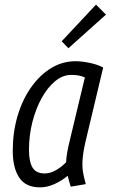

<svg xmlns="http://www.w3.org/2000/svg" viewBox="-20 -798 490 828"><path d="M152 10Q91 10 63 -32Q35 -74 35 -147Q35 -227 55.5 -297Q76 -367 113.5 -420.5Q151 -474 200 -504Q249 -534 306 -534Q332 -534 366 -527Q400 -520 425 -507L348 -184Q338 -139 336 -108Q334 -77 338.5 -52.5Q343 -28 350 -4L285 7Q281 -6 278 -16.5Q275 -27 272 -40Q247 -19 215.5 -4.5Q184 10 152 10ZM173 -50Q196 -50 219.5 -63Q243 -76 265 -98Q266 -133 283 -201L346 -464Q333 -470 318.5 -472.5Q304 -475 287 -475Q251 -475 218.5 -448.5Q186 -422 160.5 -376.5Q135 -331 120 -273Q105 -215 105 -152Q105 -100 120.5 -75Q136 -50 173 -50ZM275 -590 246 -620 394 -778 437 -735Z"/></svg>

Font: Ubuntu Sans Condensed
Style: Italic
Weight: 400
Width: 3
Italic angle: -13.5°
Designer: Dalton Maag Ltd
Foundry: Dalton Maag Ltd
Version: Version 1.006; ttfautohint (v1.8.4.7-5d5b)